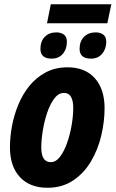

<svg xmlns="http://www.w3.org/2000/svg" viewBox="-20 -877 546 907"><path d="M202 -767 220 -857H506L487 -767ZM224 -600Q171 -600 171 -646Q171 -682 191.5 -703Q212 -724 246 -724Q268 -724 282 -713.5Q296 -703 296 -680Q296 -645 276.5 -622.5Q257 -600 224 -600ZM410 -600Q356 -600 356 -646Q356 -682 377 -703Q398 -724 432 -724Q454 -724 468 -713.5Q482 -703 482 -680Q482 -646 462.5 -623Q443 -600 410 -600ZM204 10Q121 10 74 -40.5Q27 -91 27 -182Q27 -229 36.5 -281Q46 -333 66.5 -382.5Q87 -432 119 -471.5Q151 -511 196 -535Q241 -559 299 -559Q382 -559 428 -507.5Q474 -456 474 -366Q474 -303 458.5 -237Q443 -171 410 -115Q377 -59 325.5 -24.5Q274 10 204 10ZM220 -111Q244 -111 263.5 -136.5Q283 -162 297 -202Q311 -242 318.5 -286Q326 -330 326 -367Q326 -401 315.5 -419.5Q305 -438 282 -438Q256 -438 236 -411Q216 -384 202.5 -343.5Q189 -303 182 -259Q175 -215 175 -180Q175 -111 220 -111Z"/></svg>

Font: Noto Sans Condensed ExtraBold
Style: Italic
Weight: 800
Width: 3
Italic angle: -12°
Designer: Monotype Design Team
Foundry: Monotype Imaging Inc.
Version: Version 2.013; ttfautohint (v1.8.4.7-5d5b)